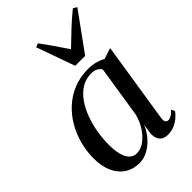

<svg xmlns="http://www.w3.org/2000/svg" viewBox="-240 -896 998 998"><g transform="rotate(-45 258.5 -397.0)"><path d="M418 -80Q414.5 -58 420 -49.8Q425.5 -41.5 437 -41.5Q446 -41.5 458.5 -48.5Q471 -55.5 484 -70.5L494.5 -51.5Q487 -40 471.2 -25.5Q455.5 -11 432.8 -0.2Q410 10.5 381.5 10.5Q348.5 10.5 333.5 -9.8Q318.5 -30 322 -64L330.5 -115Q317.5 -82.5 293.2 -53.8Q269 -25 237.5 -7.2Q206 10.5 171.5 10.5Q127.5 10.5 93.2 -11.5Q59 -33.5 39.8 -75Q20.5 -116.5 20.5 -176Q20.5 -227.5 33.8 -278Q47 -328.5 72.8 -373Q98.5 -417.5 136 -451.8Q173.5 -486 222 -505.8Q270.5 -525.5 329 -525.5Q357 -525.5 382 -519Q407 -512.5 427.5 -501.5L487 -521ZM381.5 -469Q375 -481 360.8 -489.2Q346.5 -497.5 324.5 -497.5Q284 -497.5 252.2 -477.8Q220.5 -458 197 -424.5Q173.5 -391 157.8 -348.8Q142 -306.5 134.2 -260.8Q126.5 -215 126.5 -171.5Q126.5 -123 135.8 -93Q145 -63 161.2 -49.2Q177.5 -35.5 198.5 -35.5Q220 -35.5 240.8 -46.5Q261.5 -57.5 280.2 -77.2Q299 -97 313.8 -123.8Q328.5 -150.5 336.5 -181.5ZM293.5 -584 218 -795.5 238.5 -804Q262 -773 287 -736.8Q312 -700.5 339 -660.5Q375 -695 412.5 -730.8Q450 -766.5 496 -804L517 -792L366.5 -584Z"/></g></svg>

Font: Merriweather 120pt
Style: Italic
Weight: 400
Italic angle: -7.8°
Version: Version 2.101